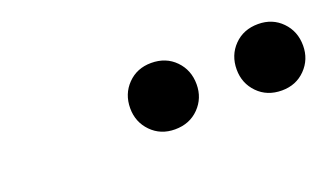

<svg xmlns="http://www.w3.org/2000/svg" viewBox="-32 -928 690 405"><g transform="rotate(-20 313.0 -725.5)"><path d="M312 -651Q280 -651 259 -672.5Q238 -694 238 -725Q238 -757 259 -778.5Q280 -800 312 -800Q345 -800 366 -778.5Q387 -757 387 -725Q387 -694 366 -672.5Q345 -651 312 -651ZM552 -651Q519 -651 498 -672.5Q477 -694 477 -725Q477 -757 498 -778.5Q519 -800 552 -800Q584 -800 605 -778.5Q626 -757 626 -725Q626 -694 605 -672.5Q584 -651 552 -651Z"/></g></svg>

Font: NotoSansHansBold
Style: Bold
Weight: 700
Designer: Ryoko NISHIZUKA  (kana & ideographs); Paul D. Hunt (Latin, Greek & Cyrillic); Wenlong ZHANG  (bopomofo); Sandoll Communi
Foundry: Adobe Systems Incorporated
Version: Version 1.00;December 8, 2021;FontCreator 13.0.0.2675 64-bit